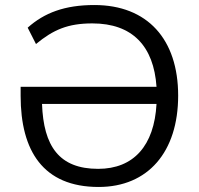

<svg xmlns="http://www.w3.org/2000/svg" viewBox="-20 -734 790 763"><path d="M372 9C568 9 688 -130 688 -354C688 -578 566 -714 355 -714C237 -714 156 -683 90 -624L123 -559C192 -616 250 -641 347 -641C506 -641 591 -551 602 -389H62V-353C62 -135 151 9 372 9ZM147 -321H602C593 -155 511 -63 370 -63C215 -63 153 -153 147 -321Z"/></svg>

Font: Poppy and Pepper
Style: Regular
Weight: 400
Designer: Thy Ha
Foundry: Thy Ha
Version: Version 0.001;Glyphs 3.2 (3227)